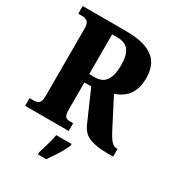

<svg xmlns="http://www.w3.org/2000/svg" viewBox="-217 -841 1086 1190"><g transform="rotate(30 325.5 -246.5)"><path d="M21 0V-55H52Q70 -55 85.5 -64.5Q101 -74 101 -114V-599Q101 -639 84 -649Q67 -659 52 -659H21V-714H327Q423 -714 479.5 -691.5Q536 -669 561 -627Q586 -585 586 -525Q586 -469 569 -431.5Q552 -394 523.5 -372.5Q495 -351 461 -340L564 -140Q587 -95 605 -75Q623 -55 645 -55H651V0H613Q537 0 487 -17Q437 -34 412 -90L316 -309H267V-114Q267 -74 279.5 -64.5Q292 -55 312 -55H333V0ZM307 -369Q362 -369 386.5 -406Q411 -443 411 -515Q411 -588 385 -620.5Q359 -653 307 -653H267V-369ZM240 208Q249 178 261.5 136Q274 94 279 61H389V71Q381 92 366 119Q351 146 333 172.5Q315 199 300 221H240Z"/></g></svg>

Font: Noto Serif Armenian Condensed ExtraBold
Style: Regular
Weight: 800
Width: 3
Designer: Monotype Design Team
Foundry: Monotype Imaging Inc.
Version: Version 2.008; ttfautohint (v1.8.4.7-5d5b)